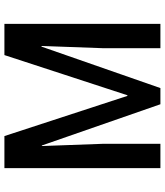

<svg xmlns="http://www.w3.org/2000/svg" viewBox="42 -793 751 875"><g transform="rotate(-90 417.5 -355.5)"><path d="M234.9 -710.9 418 -150.4H420.9L604 -710.9H746.1V0H635.3V-260.3L645.5 -541.5L642.6 -542L453.6 0H379.9L191.9 -540.5L189.5 -540L199.7 -260.3V0H88.9V-710.9Z"/></g></svg>

Font: Ufes Sans Medium
Style: Regular
Weight: 500
Designer: Ricardo Esteves & Filipe Motta
Foundry: ProDesignUfes - Ricardo Esteves, Filipe Motta (This is a derivative work, based on Roboto family, by Christian Robertson
Version: Version 2.0